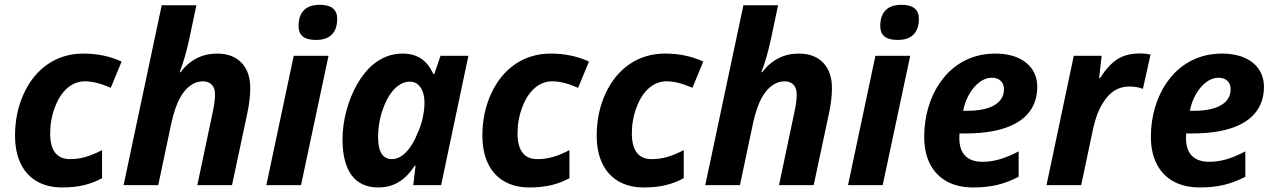

<svg xmlns="http://www.w3.org/2000/svg" viewBox="-20 -782 5379 811"><path d="M43.5 -209.5Q43.5 -306.2 80.6 -386.7Q117.7 -467.3 183.1 -511.7Q248 -555.7 333 -555.7Q419.9 -555.7 493.7 -522L447.8 -411.1Q385.7 -438.5 338.9 -438.5Q297.9 -438.5 264.9 -410.4Q231.9 -382.3 211.9 -329.1Q191.9 -276.4 191.9 -218.3Q191.9 -162.1 214.8 -134.8Q235.4 -109.9 275.9 -109.9Q309.6 -109.9 341.6 -119.1Q373.5 -128.4 411.1 -147.9V-29.3Q374.5 -9.3 334 0.2Q293.5 9.8 242.7 9.8Q180.7 9.8 135.7 -16.1Q90.8 -42 67.1 -91.3Q43.5 -140.6 43.5 -209.5Z M663.1 -759.8H809.6L778.8 -614.3Q761.2 -533.7 738.8 -477.1H742.7Q771.5 -515.6 810.5 -535.6Q849.6 -555.7 897 -555.7Q962.9 -555.7 1000 -517.1Q1037.1 -478.5 1037.1 -409.7Q1037.1 -362.3 1024.9 -304.7L960 0H813.5L879.4 -312.5Q888.2 -353 888.2 -383.8Q888.2 -410.2 874.5 -424.3Q860.8 -438.5 836.9 -438.5Q809.6 -438.5 785.4 -421.6Q761.2 -404.8 743.2 -373.5Q718.8 -332 703.1 -258.8L648.4 0H502Z M1220.7 -546.4H1367.7L1251.5 0H1105ZM1241.2 -672.4Q1241.2 -716.3 1263.9 -739Q1286.6 -761.7 1331.1 -761.7Q1367.7 -761.7 1386 -746.8Q1404.3 -731.9 1404.3 -703.1Q1404.3 -658.7 1381.6 -636Q1358.9 -613.3 1314.9 -613.3Q1276.9 -613.3 1259 -627.9Q1241.2 -642.6 1241.2 -672.4Z M1426.8 -192.9Q1426.8 -252.4 1443.1 -314Q1459.5 -375.5 1489 -427Q1518.6 -478.5 1555.7 -509.3Q1612.3 -555.7 1680.2 -555.7Q1726.6 -555.7 1758.3 -534.7Q1790 -513.7 1810.5 -469.2H1814.5L1840.8 -546.4H1958.5L1843.3 0H1725.6L1735.4 -82H1731.9Q1700.7 -34.7 1663.3 -12.5Q1626 9.8 1578.1 9.8Q1503.4 9.8 1465.1 -42Q1426.8 -93.8 1426.8 -192.9ZM1742.7 -216.8Q1757.3 -247.6 1765.1 -282.5Q1772.9 -317.4 1772.9 -347.2Q1772.9 -397 1749.5 -420.9Q1734.9 -437 1711.4 -437Q1678.7 -437 1650.4 -410.4Q1622.1 -383.8 1603 -335.9Q1577.1 -272.9 1577.1 -201.7Q1577.1 -109.9 1635.7 -109.9Q1666 -109.9 1694.6 -138.7Q1723.1 -167.5 1742.7 -216.8Z M2017.6 -209.5Q2017.6 -306.2 2054.7 -386.7Q2091.8 -467.3 2157.2 -511.7Q2222.2 -555.7 2307.1 -555.7Q2394 -555.7 2467.8 -522L2421.9 -411.1Q2359.9 -438.5 2313 -438.5Q2272 -438.5 2239 -410.4Q2206.1 -382.3 2186 -329.1Q2166 -276.4 2166 -218.3Q2166 -162.1 2189 -134.8Q2209.5 -109.9 2250 -109.9Q2283.7 -109.9 2315.7 -119.1Q2347.7 -128.4 2385.3 -147.9V-29.3Q2348.6 -9.3 2308.1 0.2Q2267.6 9.8 2216.8 9.8Q2154.8 9.8 2109.9 -16.1Q2064.9 -42 2041.3 -91.3Q2017.6 -140.6 2017.6 -209.5Z M2500.5 -209.5Q2500.5 -306.2 2537.6 -386.7Q2574.7 -467.3 2640.1 -511.7Q2705.1 -555.7 2790 -555.7Q2877 -555.7 2950.7 -522L2904.8 -411.1Q2842.8 -438.5 2795.9 -438.5Q2754.9 -438.5 2721.9 -410.4Q2689 -382.3 2668.9 -329.1Q2648.9 -276.4 2648.9 -218.3Q2648.9 -162.1 2671.9 -134.8Q2692.4 -109.9 2732.9 -109.9Q2766.6 -109.9 2798.6 -119.1Q2830.6 -128.4 2868.2 -147.9V-29.3Q2831.5 -9.3 2791 0.2Q2750.5 9.8 2699.7 9.8Q2637.7 9.8 2592.8 -16.1Q2547.9 -42 2524.2 -91.3Q2500.5 -140.6 2500.5 -209.5Z M3120.1 -759.8H3266.6L3235.8 -614.3Q3218.3 -533.7 3195.8 -477.1H3199.7Q3228.5 -515.6 3267.6 -535.6Q3306.6 -555.7 3354 -555.7Q3419.9 -555.7 3457 -517.1Q3494.1 -478.5 3494.1 -409.7Q3494.1 -362.3 3481.9 -304.7L3417 0H3270.5L3336.4 -312.5Q3345.2 -353 3345.2 -383.8Q3345.2 -410.2 3331.5 -424.3Q3317.9 -438.5 3293.9 -438.5Q3266.6 -438.5 3242.4 -421.6Q3218.3 -404.8 3200.2 -373.5Q3175.8 -332 3160.2 -258.8L3105.5 0H2959Z M3677.7 -546.4H3824.7L3708.5 0H3562ZM3698.2 -672.4Q3698.2 -716.3 3720.9 -739Q3743.7 -761.7 3788.1 -761.7Q3824.7 -761.7 3843 -746.8Q3861.3 -731.9 3861.3 -703.1Q3861.3 -658.7 3838.6 -636Q3815.9 -613.3 3772 -613.3Q3733.9 -613.3 3716.1 -627.9Q3698.2 -642.6 3698.2 -672.4Z M3883.8 -204.1Q3883.8 -269.5 3901.4 -328.9Q3918.9 -388.2 3952.1 -435.3Q3985.4 -482.4 4030.3 -511.7Q4097.7 -555.7 4185.1 -555.7Q4238.8 -555.7 4278.6 -538.3Q4318.4 -521 4339.8 -489.3Q4361.3 -457.5 4361.3 -415Q4361.3 -362.3 4336.9 -322.5Q4312.5 -282.7 4264.6 -257.8Q4188 -218.3 4058.1 -218.3H4032.7Q4032.2 -212.4 4032.2 -198.7Q4032.2 -148.9 4057.1 -123.8Q4082 -98.6 4130.4 -98.6Q4166.5 -98.6 4202.6 -109.1Q4238.8 -119.6 4282.7 -142.6V-35.2Q4234.9 -10.7 4190.4 -0.5Q4146 9.8 4090.8 9.8Q4025.9 9.8 3979.5 -15.6Q3933.1 -41 3908.4 -89.1Q3883.8 -137.2 3883.8 -204.1ZM4220.7 -405.3Q4220.7 -426.8 4207.3 -440.2Q4193.8 -453.6 4168.5 -453.6Q4142.6 -453.6 4117.7 -435.1Q4092.8 -416.5 4074.2 -384.5Q4055.7 -352.5 4048.3 -314H4065.4Q4140.1 -314 4180.4 -337.9Q4220.7 -361.8 4220.7 -405.3Z M4515.6 -546.4H4633.3L4622.6 -452.1H4626.5Q4661.6 -507.3 4699.5 -531.7Q4737.3 -556.2 4794.4 -556.2Q4821.8 -556.2 4839.8 -551.3L4807.6 -406.7Q4783.7 -416.5 4749 -416.5Q4681.2 -416.5 4639.2 -348.1Q4612.8 -307.6 4597.7 -240.7L4546.9 0H4400.4Z M4841.3 -204.1Q4841.3 -269.5 4858.9 -328.9Q4876.5 -388.2 4909.7 -435.3Q4942.9 -482.4 4987.8 -511.7Q5055.2 -555.7 5142.6 -555.7Q5196.3 -555.7 5236.1 -538.3Q5275.9 -521 5297.4 -489.3Q5318.8 -457.5 5318.8 -415Q5318.8 -362.3 5294.4 -322.5Q5270 -282.7 5222.2 -257.8Q5145.5 -218.3 5015.6 -218.3H4990.2Q4989.7 -212.4 4989.7 -198.7Q4989.7 -148.9 5014.6 -123.8Q5039.6 -98.6 5087.9 -98.6Q5124 -98.6 5160.2 -109.1Q5196.3 -119.6 5240.2 -142.6V-35.2Q5192.4 -10.7 5147.9 -0.5Q5103.5 9.8 5048.3 9.8Q4983.4 9.8 4937 -15.6Q4890.6 -41 4866 -89.1Q4841.3 -137.2 4841.3 -204.1ZM5178.2 -405.3Q5178.2 -426.8 5164.8 -440.2Q5151.4 -453.6 5126 -453.6Q5100.1 -453.6 5075.2 -435.1Q5050.3 -416.5 5031.7 -384.5Q5013.2 -352.5 5005.9 -314H5022.9Q5097.7 -314 5137.9 -337.9Q5178.2 -361.8 5178.2 -405.3Z"/></svg>

Font: Viking Open Sans
Style: Bold Italic
Weight: 700
Italic angle: -12°
Foundry: Ascender Corporation
Version: Version 2.000